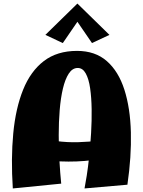

<svg xmlns="http://www.w3.org/2000/svg" viewBox="-20 -1052 803 1079"><path d="M455 7Q460 -17 467.5 -65Q475 -113 481.5 -175.5Q488 -238 492 -306Q496 -374 495 -439Q494 -504 486.5 -556Q479 -608 462 -639Q445 -670 417 -670Q387 -670 366.5 -638.5Q346 -607 333.5 -554Q321 -501 315.5 -433.5Q310 -366 310 -293Q310 -220 314 -149.5Q318 -79 324 -20L52 7Q41 -161 54.5 -302.5Q68 -444 110 -548Q152 -652 226.5 -709Q301 -766 413 -766Q515 -766 580.5 -708.5Q646 -651 679 -548Q712 -445 715.5 -308.5Q719 -172 696 -14ZM129 -162 169 -293Q231 -268 295 -259.5Q359 -251 420.5 -253Q482 -255 537 -261.5Q592 -268 637 -274L647 -193Q584 -163 498.5 -152Q413 -141 318 -145Q223 -149 129 -162ZM333 -810 235 -856 415 -1032 429 -950ZM497 -810 401 -950 415 -1032 595 -856Z"/></svg>

Font: Marhey
Style: Bold
Weight: 700
Designer: Nur Syamsi & Bustanul Arifin
Foundry: Namelatype
Version: Version 1.000